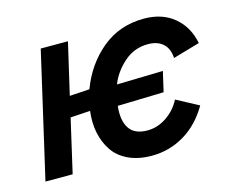

<svg xmlns="http://www.w3.org/2000/svg" viewBox="-78 -604 866 722"><g transform="rotate(-15 355.0 -243.0)"><path d="M430.7 9.8Q378.9 9.8 340.3 -8.3Q301.8 -26.4 280.8 -57.9Q259.8 -89.4 251.7 -128.9Q243.7 -168.5 249.5 -213.4L172.4 -208.5L124.5 0H18.6L130.9 -487.8H236.8L190.4 -287.6L268.1 -292.5Q301.3 -381.8 370.1 -439Q439 -496.1 534.2 -496.1Q605.5 -496.1 651.6 -457.5Q697.8 -418.9 710.4 -354L606 -323.7Q604 -360.8 582.5 -380.1Q561 -399.4 523.9 -399.4Q470.2 -399.4 430.2 -363.8Q390.1 -328.1 373 -283.2L552.7 -287.6L534.7 -209.5L355 -204.6Q348.6 -149.4 368.9 -117.9Q389.2 -86.4 439.5 -86.4Q479.5 -86.4 514.6 -110.4Q549.8 -134.3 568.8 -171.9L654.8 -126Q616.7 -60.1 558.3 -25.1Q500 9.8 430.7 9.8Z"/></g></svg>

Font: HK Grotesk SemiBold Italic
Style: Regular
Weight: 600
Italic angle: -13°
Designer: Alfredo Marco Pradil and Stefan Peev
Foundry: Hanken Design Co.
Version: Version 1.000;PS 001.000;hotconv 1.0.88;makeotf.lib2.5.64775